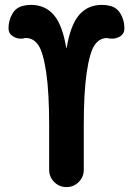

<svg xmlns="http://www.w3.org/2000/svg" viewBox="-20 -760 540 780"><path d="M425.8 -736.3Q454.1 -730.5 469.7 -704.1Q485.4 -677.7 485.4 -644.5Q485.4 -623 467.3 -611.8Q449.2 -600.6 425.8 -603.5Q421.9 -604.5 415 -605.5Q383.8 -605.5 364.3 -576.7Q344.7 -547.9 332.5 -467.3Q320.3 -386.7 320.3 -250V-70.3Q320.3 -41 299.8 -20.5Q279.3 0 250 0Q220.7 0 200.2 -20.5Q179.7 -41 179.7 -70.3V-250Q179.7 -386.7 167.5 -467.3Q155.3 -547.9 135.7 -576.7Q116.2 -605.5 85 -605.5Q78.1 -605.5 74.2 -603.5Q50.8 -600.6 32.7 -612.3Q14.6 -624 14.6 -644.5Q14.6 -677.7 30.3 -704.1Q45.9 -730.5 74.2 -736.3Q88.9 -740.2 105.5 -740.2Q163.1 -740.2 198.2 -699.7Q233.4 -659.2 249 -566.4Q249 -565.4 250 -565.4Q251 -565.4 251 -566.4Q266.6 -659.2 301.8 -699.7Q336.9 -740.2 394.5 -740.2Q411.1 -740.2 425.8 -736.3Z"/></svg>

Font: Rounded-X Mgen+ 1m bold
Style: Bold
Weight: 700
Designer: [Source Han Sans]
Ryoko NISHIZUKA  (kana & ideographs); Paul D. Hunt (Latin, Greek & Cyrillic); Wenlong ZHANG  (bopomofo
Version: Version 1.059.20150602